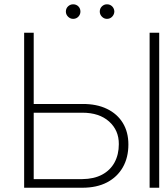

<svg xmlns="http://www.w3.org/2000/svg" viewBox="-20 -881 775 901"><path d="M123.5 -393.1H366.2Q433.6 -393.6 481.9 -370.1Q530.3 -346.7 556.4 -304Q582.5 -261.2 582.5 -203.1Q582.5 -141.6 556.4 -95.9Q530.3 -50.3 482.2 -25.1Q434.1 0 366.2 0H93.3V-727.5H138.2V-40.5H366.2Q420.9 -41 459.2 -61.5Q497.6 -82 517.6 -118.9Q537.6 -155.8 537.6 -204.6Q538.1 -269.5 491.9 -310.8Q445.8 -352.1 366.2 -352.1H123.5ZM727.1 -727.5V0H682.1V-727.5ZM323.2 -792.5Q309.6 -792.5 299.3 -802.7Q289.1 -813 289.1 -826.7Q289.1 -841.3 299.3 -851.1Q309.6 -860.8 323.2 -860.8Q337.9 -860.8 347.7 -851.1Q357.4 -841.3 357.4 -826.7Q357.4 -813 347.7 -802.7Q337.9 -792.5 323.2 -792.5ZM481.9 -792.5Q468.3 -792.5 458.3 -802.7Q448.2 -813 448.2 -826.7Q448.2 -841.3 458.3 -851.1Q468.3 -860.8 481.9 -860.8Q496.6 -860.8 506.3 -851.1Q516.1 -841.3 516.6 -826.7Q516.1 -813 506.3 -802.7Q496.6 -792.5 481.9 -792.5Z"/></svg>

Font: Inter Tight ExtraLight
Style: Regular
Weight: 250
Designer: Rasmus Andersson
Foundry: rsms
Version: Version 3.004